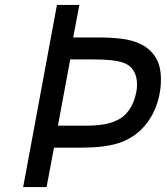

<svg xmlns="http://www.w3.org/2000/svg" viewBox="-20 -759 673 779"><path d="M211 -739H302L277 -607H384Q431 -607 475.5 -601.5Q520 -596 555 -578Q590 -560 611.5 -526Q633 -492 633 -435Q633 -401 625 -366.5Q617 -332 602 -301.5Q587 -271 564 -245Q541 -219 511 -201Q493 -190 473 -182.5Q453 -175 429 -170Q405 -165 376 -162.5Q347 -160 309 -160H199L169 0H74ZM320 -249Q365 -249 396 -253.5Q427 -258 450 -269Q482 -282 503 -311.5Q524 -341 532 -381Q536 -397 536 -415Q536 -450 521.5 -473Q507 -496 479 -505Q458 -512 428.5 -515Q399 -518 351 -518H265L215 -249Z"/></svg>

Font: Involve Medium Oblique
Style: Italic
Weight: 500
Italic angle: -10.5°
Designer: Stefan Peev
Foundry: Context Ltd.
Version: Version 1.001